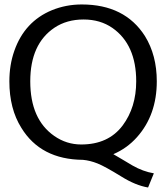

<svg xmlns="http://www.w3.org/2000/svg" viewBox="-20 -708 748 861"><path d="M44.4 -480.5Q90.3 -611.3 212.4 -662.1Q275.9 -688 346.7 -688Q539.6 -688 629.9 -546.4Q683.1 -460.4 683.1 -343.3Q683.1 -192.4 594.2 -92.8Q549.8 -43 488.3 -16.6Q502 -9.3 529.5 7.6Q557.1 24.4 574.2 34.2Q621.1 61 669.9 69.3L644 132.8Q587.9 123.5 523.9 83.5Q451.2 38.6 417.5 25.1Q383.8 11.7 352.1 8.8Q162.6 7.3 75.7 -134.8Q22 -220.2 22 -343.3Q22 -417.5 44.4 -480.5ZM484.4 -582.5Q429.7 -620.6 354.7 -620.6Q279.8 -620.6 224.6 -584Q115.7 -511.2 115.7 -343.3Q115.7 -172.9 223.6 -98.1Q278.3 -60.1 344.2 -60.1Q465.8 -60.1 529.8 -145Q590.8 -226.6 590.8 -343.3Q590.8 -507.8 484.4 -582.5Z"/></svg>

Font: Molengo
Style: Regular
Weight: 400
Designer: moyogo
Foundry: moyogo
Version: Version 0.11; ttfautohint (v0.8) -G 32 -r 16 -x